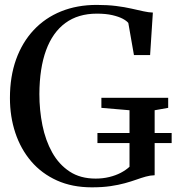

<svg xmlns="http://www.w3.org/2000/svg" viewBox="-20 -772 737 802"><path d="M363.5 10.5Q281.5 10.5 217.8 -18.2Q154 -47 110.2 -98.2Q66.5 -149.5 44 -217.2Q21.5 -285 21.5 -362.5Q21.5 -452 47.2 -523.8Q73 -595.5 120.8 -646.5Q168.5 -697.5 235.2 -724.5Q302 -751.5 384 -751.5Q429 -751.5 465 -747Q501 -742.5 529.2 -736Q557.5 -729.5 579.5 -724.8Q601.5 -720 618.5 -719.5L607 -542H539.5L516 -676Q509 -685 492.5 -693.8Q476 -702.5 449 -708.8Q422 -715 384.5 -715Q306.5 -715 253.2 -676Q200 -637 172.5 -562.2Q145 -487.5 144.5 -379Q144.5 -312 157.2 -248.8Q170 -185.5 198 -135.2Q226 -85 270.8 -55.5Q315.5 -26 379.5 -26Q409.5 -26 436.2 -32.5Q463 -39 484.5 -50.2Q506 -61.5 521 -75.5V-311.5L403.5 -321.5V-363.5H682.5V-321.5L626 -311.5V-40Q607 -39.5 588.5 -34.2Q570 -29 549 -21.5Q528 -14 501.8 -6.8Q475.5 0.5 441.8 5.5Q408 10.5 363.5 10.5ZM387 -174.5V-216.5H697V-174.5Z"/></svg>

Font: Merriweather 96pt
Style: Regular
Weight: 400
Version: Version 2.100